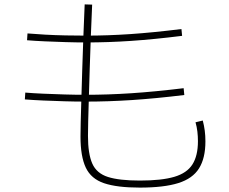

<svg xmlns="http://www.w3.org/2000/svg" viewBox="-20 -821 1040 873"><path d="M616 32Q512 32 453 12Q394 -8 370 -59Q346 -110 346 -200Q346 -221 347 -266Q348 -311 350 -373Q352 -435 354 -506.5Q356 -578 359 -653.5Q362 -729 365 -801L399 -800Q396 -730 393 -655.5Q390 -581 388 -509.5Q386 -438 384 -376.5Q382 -315 381 -269.5Q380 -224 380 -203Q380 -122 399.5 -77.5Q419 -33 470.5 -16.5Q522 0 616 0Q715 0 772.5 -17Q830 -34 855 -73.5Q880 -113 880 -179Q880 -201 877.5 -222.5Q875 -244 869 -265L902 -273Q908 -250 911 -227Q914 -204 914 -178Q914 -102 885 -55.5Q856 -9 790.5 11.5Q725 32 616 32ZM369 -359Q323 -359 273 -360.5Q223 -362 176.5 -364Q130 -366 93 -369L95 -400Q131 -397 177 -395Q223 -393 273 -391.5Q323 -390 369 -390Q470 -390 576.5 -397Q683 -404 815 -420L818 -389Q686 -373 579 -366Q472 -359 369 -359ZM371 -628Q327 -628 278.5 -629.5Q230 -631 184.5 -633Q139 -635 103 -638L105 -669Q140 -666 185 -663.5Q230 -661 278.5 -660Q327 -659 371 -659Q470 -659 573 -666Q676 -673 805 -689L808 -658Q679 -642 575.5 -635Q472 -628 371 -628Z"/></svg>

Font: M PLUS 2 ExtraLight
Style: Regular
Weight: 250
Designer: Coji Morishita
Foundry: UNDERFOREST DESIGN
Version: Version 1.001